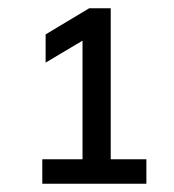

<svg xmlns="http://www.w3.org/2000/svg" viewBox="-20 -725 420 463"><path d="M82 -282V-341H179V-627L90 -574V-642L195 -705H247V-341H333V-282Z"/></svg>

Font: Mulish
Style: Regular
Weight: 400
Designer: Vernon Adams
Foundry: Vernon Adams
Version: Version 3.603; ttfautohint (v1.8.3)